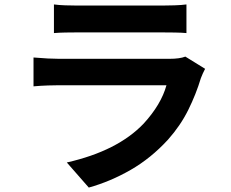

<svg xmlns="http://www.w3.org/2000/svg" viewBox="-20 -787 1040 865"><path d="M815 -532 904 -477Q899 -467 893.5 -455.5Q888 -444 885 -435Q863 -362 828 -291.5Q793 -221 737 -158Q660 -74 568.5 -21.5Q477 31 380 58L281 -55Q510 -107 627 -230Q706 -316 730 -403H247Q229 -403 196.5 -402Q164 -401 131 -398V-528Q201 -522 247 -522H742Q790 -522 815 -532ZM223 -638V-767Q245 -764 273.5 -763Q302 -762 327 -762H712Q735 -762 766.5 -763Q798 -764 820 -767V-638Q799 -640 768 -640.5Q737 -641 710 -641H327Q303 -641 274.5 -640.5Q246 -640 223 -638Z"/></svg>

Font: Source Han Sans CN Bold
Style: Bold
Weight: 700
Designer: Ryoko NISHIZUKA 西塚涼子 (kana & ideographs); Paul D. Hunt (Latin, Greek & Cyrillic); Wenlong ZHANG 张文龙 (bopomofo); Sandoll 
Foundry: Adobe Systems Incorporated
Version: Version 1.00;May 30, 2023;FontCreator 11.5.0.2422 32-bit